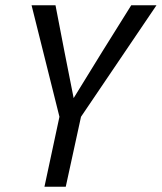

<svg xmlns="http://www.w3.org/2000/svg" viewBox="-20 -710 615 730"><path d="M206 -266 100 -690H191L225 -514L260 -337L369 -514L479 -690H575L288 -266L230 0H149Z"/></svg>

Font: Decalotype
Style: Italic
Weight: 400
Italic angle: -12°
Designer: Alfredo Marco Pradil
Foundry: Alfredo Marco Pradil
Version: Version 1.0